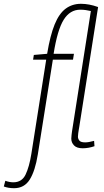

<svg xmlns="http://www.w3.org/2000/svg" viewBox="-135 -770 548 1010"><path d="M-61 220Q-91 220 -115 211L-107 181Q-85 189 -65 189Q-20 189 -0.5 148.5Q19 108 30 39L108 -456H39L43 -481L113 -487Q129 -584 152.5 -641.5Q176 -699 210.5 -724.5Q245 -750 291 -750Q334 -750 381 -733L282 -103Q282 -102 280 -91.5Q278 -81 276.5 -69Q275 -57 275 -51Q275 -40 282.5 -30.5Q290 -21 313 -21Q331 -21 360 -29L362 -1Q348 4 332 7Q316 10 300 10Q269 10 254.5 -5Q240 -20 240 -41Q240 -51 241.5 -60.5Q243 -70 244 -80L343 -712Q329 -715 316 -717Q303 -719 287 -719Q233 -719 200 -666Q167 -613 147 -487H254L249 -456H143L64 42Q50 129 21.5 174.5Q-7 220 -61 220Z"/></svg>

Font: Georama SemiCondensed ExtraLight
Style: Italic
Weight: 200
Width: 4
Italic angle: -9°
Designer: Jean-Baptiste Levee
Foundry: Production Type
Version: Version 1.000